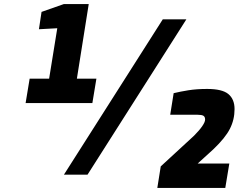

<svg xmlns="http://www.w3.org/2000/svg" viewBox="-20 -866 1196 952"><path d="M297 0 787 -770H904L414 0ZM760 66 777 -41 942 -193Q968 -219 982.5 -240Q997 -261 997 -273Q997 -287 988.5 -292Q980 -297 960 -297H824L841 -404Q874 -412 914.5 -418.5Q955 -425 1007 -425Q1082 -425 1112.5 -399.5Q1143 -374 1143 -325Q1143 -273 1120 -227.5Q1097 -182 1037 -125L960 -55H1117L1097 66ZM204 -355 264 -726 173 -721 186 -807 297 -846H420L342 -355ZM107 -355 127 -476H458L438 -355Z"/></svg>

Font: Exo Thin ExtraBold
Style: Italic
Weight: 800
Italic angle: -9°
Version: Version 2.000